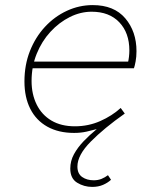

<svg xmlns="http://www.w3.org/2000/svg" viewBox="-20 -510 640 754"><path d="M342 224Q310 224 283 207.5Q256 191 256 152Q256 122 270.5 95.5Q285 69 308.5 44.5Q332 20 360 -3Q342 2 319.5 7Q297 12 271 12Q210 12 166 -12.5Q122 -37 99 -82.5Q76 -128 76 -190Q76 -255 97.5 -309.5Q119 -364 156.5 -404.5Q194 -445 242.5 -467.5Q291 -490 344 -490Q428 -490 472 -438Q516 -386 516 -309Q516 -287 512.5 -268.5Q509 -250 506 -242H100L106 -268H508L482 -262Q485 -274 486.5 -287Q488 -300 488 -312Q488 -381 448.5 -422.5Q409 -464 340 -464Q296 -464 254 -443Q212 -422 178 -385Q144 -348 124 -298.5Q104 -249 104 -192Q104 -140 124 -99.5Q144 -59 182 -36.5Q220 -14 274 -14Q327 -14 373.5 -34.5Q420 -55 454 -86L470 -64Q389 -7 336.5 46Q284 99 284 144Q284 172 302.5 185Q321 198 348 198Q365 198 378.5 192.5Q392 187 404 178L416 196Q403 208 384.5 216Q366 224 342 224Z"/></svg>

Font: SourceCodeVF
Style: Italic
Weight: 200
Italic angle: -11°
Monospace: yes
Designer: Paul D. Hunt, Teo Tuominen
Foundry: Adobe
Version: Version 1.026;hotconv 1.1.0;makeotfexe 2.6.0